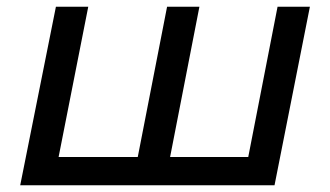

<svg xmlns="http://www.w3.org/2000/svg" viewBox="-20 -550 981 570"><path d="M804 -530 717 -84H485L572 -530H476L389 -84H154L242 -530H146L40 0H795L900 -530Z"/></svg>

Font: AWKNG-Font Medium
Style: Italic
Weight: 500
Italic angle: -11.3°
Designer: Awakening Church
Foundry: Awakening Church
Version: Version 1.700;PS 001.700;hotconv 1.0.88;makeotf.lib2.5.64775